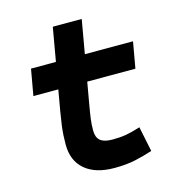

<svg xmlns="http://www.w3.org/2000/svg" viewBox="-103 -763 792 861"><g transform="rotate(-15 293.0 -332.0)"><path d="M323.7 9.8Q235.8 9.8 187.3 -31.5Q138.7 -72.8 138.7 -148.4Q138.7 -170.9 139.9 -191.7Q141.1 -212.4 144.5 -238Q147.9 -263.7 154.3 -301.3L170.9 -396H55.2L76.7 -517.6H192.4L219.7 -673.8H354L326.7 -517.6H550.3L528.8 -396H305.2L288.6 -301.3Q280.3 -253.9 277.1 -229.5Q273.9 -205.1 273.9 -177.7Q273.9 -145 291.5 -130.4Q309.1 -115.7 347.7 -115.7Q384.3 -115.7 412.1 -120.6Q439.9 -125.5 478 -137.7L502 -21.5Q463.9 -8.8 421.4 0.5Q378.9 9.8 323.7 9.8Z"/></g></svg>

Font: CaskaydiaCove NF
Style: Bold Italic
Weight: 700
Italic angle: -10°
Designer: Aaron Bell
Foundry: Saja Typeworks
Version: Version 2111.001; VTT 6.35;Nerd Fonts 3.2.1